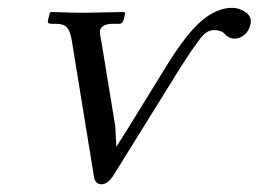

<svg xmlns="http://www.w3.org/2000/svg" viewBox="-20 -462 664 493"><path d="M408.2 -293.9Q459 -376 498 -408.9Q537.1 -441.9 576.2 -441.9Q592.3 -441.9 608.2 -432.4Q624 -422.9 624 -407.2Q624 -402.3 623 -398.9Q619.1 -381.8 607.2 -372.3Q595.2 -362.8 583 -362.8Q566.9 -362.8 557.1 -375Q547.4 -384.8 529.8 -384.8Q521 -384.8 512 -379.9Q502.9 -375 490 -357.4Q477.1 -339.8 470.9 -330.8Q464.8 -321.8 444.8 -291L271 -11.2Q256.8 10.7 241.2 11.2Q224.1 11.2 221.2 -8.8L165 -354Q161.1 -380.9 152.6 -390.9Q144 -400.9 123 -400.9H111.8Q106.9 -400.9 104.5 -402.8Q102.1 -404.8 103 -409.2L107.9 -429.2L110.8 -431.2Q164.1 -429.2 198.2 -429.2L297.9 -431.2L301.8 -429.2L296.9 -409.2Q293.9 -401.4 287.1 -400.9H270Q242.2 -400.9 236.8 -384.8Q235.8 -376 240.2 -356L275.9 -138.2L278.8 -85L310.1 -134.8Z"/></svg>

Font: Linux Libertine
Style: Italic
Weight: 400
Italic angle: -12°
Designer: Philipp H. Poll
Foundry: Philipp H. Poll
Version: Version 5.1.6 ; ttfautohint (v0.9)